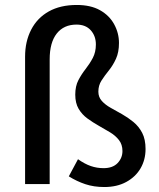

<svg xmlns="http://www.w3.org/2000/svg" viewBox="-20 -741 640 773"><path d="M400 12Q358 12 323.5 0.5Q289 -11 257 -31L294 -100Q321 -81 345.5 -72.5Q370 -64 397 -64Q434 -64 453.5 -84.5Q473 -105 473 -133Q473 -159 459 -177Q445 -195 423.5 -208Q402 -221 378 -234.5Q354 -248 332 -264Q310 -280 296.5 -303Q283 -326 283 -360Q283 -394 295.5 -418Q308 -442 324.5 -463Q341 -484 353.5 -507.5Q366 -531 366 -562Q366 -596 345.5 -619Q325 -642 288 -642Q237 -642 208.5 -606Q180 -570 180 -502V0H81V-513Q81 -574 105.5 -621.5Q130 -669 176.5 -695Q223 -721 289 -721Q345 -721 382.5 -700Q420 -679 439.5 -643.5Q459 -608 459 -568Q459 -531 447 -504.5Q435 -478 418 -457Q401 -436 388.5 -416.5Q376 -397 376 -372Q376 -350 390 -334.5Q404 -319 425.5 -307Q447 -295 471 -281.5Q495 -268 517 -250Q539 -232 552.5 -206Q566 -180 566 -141Q566 -98 546 -63.5Q526 -29 488.5 -8.5Q451 12 400 12Z"/></svg>

Font: Source Code Pro ExtraLight Medium
Style: Regular
Weight: 500
Monospace: yes
Version: Version 1.018;hotconv 1.0.116;makeotfexe 2.5.65601